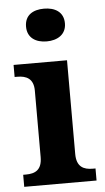

<svg xmlns="http://www.w3.org/2000/svg" viewBox="-55 -806 461 841"><g transform="rotate(-5 176.0 -385.0)"><path d="M171 -626C218 -626 257 -649 257 -698C257 -749 218 -770 171 -770C123 -770 86 -749 86 -698C86 -649 123 -626 171 -626ZM17 0H335V-53H323C283 -53 252 -67 252 -124V-536H17V-483H29C68 -483 100 -469 100 -416V-124C100 -67 70 -53 29 -53H17Z"/></g></svg>

Font: Noto Serif Georgian Bold
Style: Regular
Weight: 700
Designer: Monotype Design Team, Akaki Razmadze
Foundry: Google LLC
Version: Version 2.003